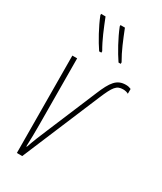

<svg xmlns="http://www.w3.org/2000/svg" viewBox="-193 -832 758 901"><g transform="rotate(30 186.0 -381.5)"><path d="M261 -606H273V-614C246 -660 227 -708 205 -763H181V-756C201 -705 235 -644 261 -606ZM156 -606H168V-614C141 -660 122 -708 100 -763H76V-756C96 -705 130 -644 156 -606ZM60 0H89L265 -419C295 -490 308 -508 343 -508C356 -508 365 -505 372 -501V-527C365 -530 357 -533 344 -533C295 -533 273 -503 242 -428L130 -161C114 -124 99 -87 86 -49H83C85 -92 85 -128 85 -165L83 -526H57Z"/></g></svg>

Font: Noto Sans ExtraCondensed Thin
Style: Italic
Weight: 100
Width: 2
Italic angle: -12°
Designer: Monotype Design Team
Foundry: Monotype Imaging Inc.
Version: Version 2.013